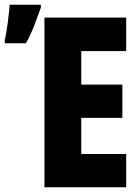

<svg xmlns="http://www.w3.org/2000/svg" viewBox="-71 -788 591 808"><path d="M-51 -621Q-48 -631 -44.5 -651.5Q-41 -672 -38 -695Q-35 -718 -33 -738Q-31 -758 -30 -768H101V-756Q88 -720 73.5 -681.5Q59 -643 38 -606H-51ZM116 0V-714H460V-573H271V-432H444V-292H271V-140H460V0Z"/></svg>

Font: Noto Sans Mono ExtraCondensed Black
Style: Regular
Weight: 900
Width: 2
Designer: Monotype Design Team
Foundry: Monotype Imaging Inc.
Version: Version 2.014